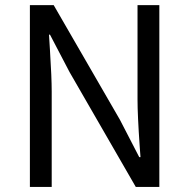

<svg xmlns="http://www.w3.org/2000/svg" viewBox="-20 -736 745 756"><path d="M97.7 0V-715.8H191.4L452.1 -264.6L528.3 -117.2H533.2Q532.2 -129.9 530.3 -156.2Q521.5 -283.2 521.5 -343.8V-715.8H607.4V0H514.6L253.9 -452.1L176.8 -599.6H172.9Q173.8 -579.1 176.8 -537.1Q183.6 -429.7 183.6 -376V0Z"/></svg>

Font: Bpmf GenYo Gothic R
Style: R
Weight: 400
Foundry: But Ko
Version: Version 1.320